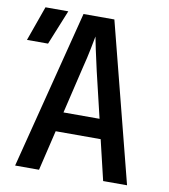

<svg xmlns="http://www.w3.org/2000/svg" viewBox="-85 -800 767 870"><g transform="rotate(10 298.5 -365.0)"><path d="M43 0 229 -730H371L558 0H448L404 -185H197L153 0ZM217 -275H383L333 -485Q320 -541 311.5 -582Q303 -623 300 -639Q297 -623 289 -582Q281 -541 267 -486ZM-3 -570 54 -730H159L94 -570Z"/></g></svg>

Font: JetBrains Mono SemiBold
Style: Regular
Weight: 472
Monospace: yes
Designer: Philipp Nurullin, Konstantin Bulenkov
Foundry: JetBrains
Version: Version 2.305; ttfautohint (v1.8.4.7-5d5b)